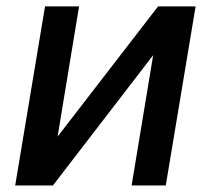

<svg xmlns="http://www.w3.org/2000/svg" viewBox="-20 -565 642 585"><path d="M117.2 -545.5H220.9L155.5 -148.8L461.6 -545.5H576L485.1 0H381L446.7 -397L141.3 0H26.3Z"/></svg>

Font: Inter P Medium
Style: Italic
Weight: 500
Italic angle: 9.39999°
Designer: Rasmus Andersson
Foundry: rsms
Version: Version 3.018;git-588b23468